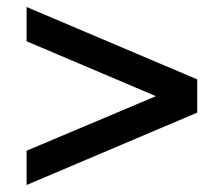

<svg xmlns="http://www.w3.org/2000/svg" viewBox="-20 -561 640 549"><path d="M56 -32V-130L459 -300V-272L56 -443V-541L544 -334V-239Z"/></svg>

Font: Nunito Sans 9pt
Style: Bold
Weight: 700
Version: Version 3.101;gftools[0.9.27]